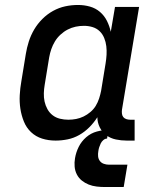

<svg xmlns="http://www.w3.org/2000/svg" viewBox="-20 -558 640 773"><path d="M204 8Q175 8 149.5 0Q124 -8 105 -26Q86 -44 76 -69Q66 -94 62 -120.5Q58 -147 59.5 -175Q61 -203 66 -231L84 -341Q88 -366 96 -391Q104 -416 117.5 -439Q131 -462 150.5 -481.5Q170 -501 193.5 -514Q217 -527 242.5 -532.5Q268 -538 294 -538Q319 -538 342 -531.5Q365 -525 382.5 -510Q400 -495 410.5 -474Q421 -453 426 -430L443 -530H540L471 -116Q470 -108 471 -100Q472 -92 476.5 -86.5Q481 -81 488.5 -78.5Q496 -76 504 -76H522V8H490Q468 8 446.5 3.5Q425 -1 408 -13.5Q391 -26 381.5 -45.5Q372 -65 372 -86Q358 -64 339.5 -45.5Q321 -27 299 -14.5Q277 -2 252.5 3Q228 8 204 8ZM255 -76Q271 -76 286.5 -79Q302 -82 316.5 -89Q331 -96 344 -107Q357 -118 365.5 -132Q374 -146 379 -161.5Q384 -177 387 -192L405 -302Q408 -320 409 -337.5Q410 -355 408 -372Q406 -389 399.5 -405Q393 -421 381 -432.5Q369 -444 352.5 -449Q336 -454 318 -454Q301 -454 284.5 -450.5Q268 -447 252.5 -439Q237 -431 223.5 -418.5Q210 -406 201 -391Q192 -376 186.5 -360Q181 -344 178 -327L160 -217Q157 -200 156.5 -182.5Q156 -165 159.5 -149Q163 -133 171 -118.5Q179 -104 192 -94Q205 -84 221.5 -80Q238 -76 255 -76ZM478 195H403Q386 195 369 193Q352 191 337 185Q322 179 309.5 169Q297 159 289.5 144.5Q282 130 280.5 113Q279 96 282 79Q286 55 297 33Q308 11 327 -5.5Q346 -22 370 -28.5Q394 -35 417 -35L411 0Q403 0 396 6Q389 12 385.5 19.5Q382 27 379.5 34.5Q377 42 376 50Q374 61 375 71.5Q376 82 382 90Q388 98 398 101.5Q408 105 418 105H493Z"/></svg>

Font: Iosevka Slab Medium Extended
Style: Italic
Weight: 500
Width: 7
Italic angle: -9°
Monospace: yes
Designer: Belleve Invis
Foundry: Belleve Invis
Version: Version 11.1.0; ttfautohint (v1.8.3)